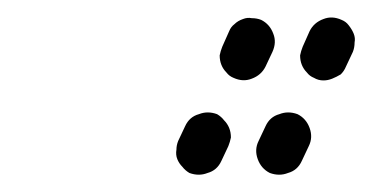

<svg xmlns="http://www.w3.org/2000/svg" viewBox="-20 -589 430 222"><path d="M185 -405Q187 -400 191 -396Q194 -392 199 -389Q210 -385 220 -389Q231 -392 236 -403L244 -420Q246 -425 247 -430Q247 -436 245 -441Q243 -446 239 -450Q236 -454 231 -457Q220 -461 210 -457Q199 -454 194 -443L186 -426Q184 -421 184 -416Q183 -410 185 -405ZM292 -389Q303 -385 313 -389Q324 -392 329 -403L337 -420Q342 -430 338 -441Q334 -452 324 -457Q313 -461 303 -457Q292 -454 287 -443L279 -426Q274 -416 278 -405Q282 -394 292 -389ZM329 -514Q331 -509 335 -505Q338 -501 343 -499Q348 -496 354 -496Q359 -496 364 -498Q369 -500 374 -503Q378 -507 380 -512L388 -529Q390 -534 390 -540Q391 -545 389 -550Q387 -555 383 -560Q380 -564 375 -566Q364 -571 354 -567Q343 -563 338 -553L330 -535Q328 -530 327 -525Q327 -519 329 -514ZM236 -514Q238 -509 242 -505Q245 -501 250 -499Q261 -494 271 -498Q282 -502 287 -512L295 -529Q300 -540 296 -550Q292 -561 282 -566Q277 -568 271 -568Q266 -569 261 -567Q255 -565 251 -561Q247 -558 245 -553L237 -535Q235 -530 234 -525Q234 -519 236 -514Z"/></svg>

Font: FRB American Cursive Guidelines Dotted Ultra
Style: Bold Italic
Weight: 1000
Italic angle: -25°
Version: Version 2.0;Modular Font Editor K font №1